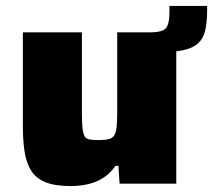

<svg xmlns="http://www.w3.org/2000/svg" viewBox="-20 -619 718 647"><path d="M401 -443V-510H484Q529 -510 540 -525Q551 -540 551 -578V-599H678V-585Q678 -544 671.5 -516.5Q665 -489 647.5 -473Q630 -457 598 -450Q566 -443 516 -443ZM219 8Q164 8 132 -5.5Q100 -19 84 -45.5Q68 -72 62.5 -110Q57 -148 57 -196V-510H256V-241Q256 -207 258 -188Q260 -169 265 -160Q270 -151 282 -149Q294 -147 313 -147Q335 -147 347.5 -150.5Q360 -154 365.5 -163.5Q371 -173 373 -191.5Q375 -210 375 -240V-510H574V0H383L379 -60H369Q351 -34 327 -19Q303 -4 275 2Q247 8 219 8Z"/></svg>

Font: Saira SemiExpanded ExtraBold
Style: Regular
Weight: 800
Width: 6
Designer: Hector Gatti with collaboration of the Omnibus-Type team
Foundry: Omnibus-Type
Version: Version 1.101